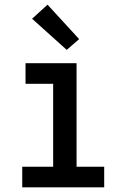

<svg xmlns="http://www.w3.org/2000/svg" viewBox="-20 -800 540 820"><path d="M75 0V-88H207V-442H89V-530H307V-88H425V0ZM265 -587 117 -720 183 -780 318 -633Z"/></svg>

Font: Iosevka Slab Semibold
Style: Regular
Weight: 600
Monospace: yes
Designer: Belleve Invis
Foundry: Belleve Invis
Version: Version 11.1.1; ttfautohint (v1.8.3)